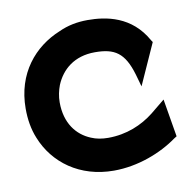

<svg xmlns="http://www.w3.org/2000/svg" viewBox="-61 -523 594 594"><g transform="rotate(-10 236.5 -225.5)"><path d="M32 -131C65 -48 144 11 251 11C327 11 401 -18 452 -55L460 -60L440 -179L396 -143C358 -113 309 -92 251 -92C232 -92 214 -95 198 -102C154 -120 122 -161 122 -226C122 -245 126 -263 132 -279C151 -325 191 -360 256 -360C318 -360 348 -341 369 -270L380 -231L438 -360L434 -366C388 -449 309 -462 251 -462C218 -462 188 -456 160 -443C79 -410 15 -336 15 -225C15 -192 20 -160 32 -131Z"/></g></svg>

Font: Charger Pro
Style: BlkNar
Weight: 900
Designer: Jasper
Foundry: Cannot Into Space Fonts
Version: Version 1.09